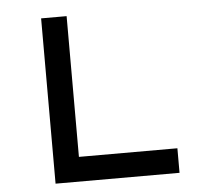

<svg xmlns="http://www.w3.org/2000/svg" viewBox="-51 -755 891 810"><g transform="rotate(-5 395.0 -350.0)"><path d="M152 0V-700H260V-104H677V0Z"/></g></svg>

Font: Lexend Mega
Style: Regular
Weight: 400
Designer: Bonnie Shaver-Troup, Thomas Jockin
Foundry: Lexend
Version: Version 1.007